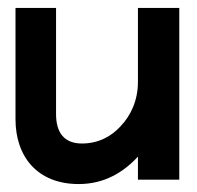

<svg xmlns="http://www.w3.org/2000/svg" viewBox="-20 -452 496 483"><path d="M178 11C243 11 291 -19 327 -58V0H431V-432H327V-246C327 -198 308 -160 283 -134C261 -110 229 -91 186 -91C141 -91 121 -119 121 -165V-432H19V-152C19 -58 74 11 178 11Z"/></svg>

Font: Charger Pro
Style: Blk
Weight: 900
Designer: Jasper
Foundry: Cannot Into Space Fonts
Version: Version 1.09